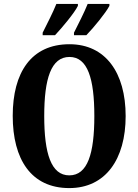

<svg xmlns="http://www.w3.org/2000/svg" viewBox="-20 -951 707 981"><path d="M358 -784V-771H421C459 -810 521 -886 539 -921V-931H428C410 -886 381 -830 358 -784ZM198 -784V-771H261C298 -810 361 -886 378 -921V-931H268C250 -886 221 -830 198 -784ZM334 10C519 10 622 -137 622 -358C622 -580 519 -725 335 -725C139 -725 45 -580 45 -359C45 -137 139 10 334 10ZM334 -55C241 -55 206 -167 206 -358C206 -549 241 -660 335 -660C428 -660 462 -549 462 -358C462 -167 428 -55 334 -55Z"/></svg>

Font: Noto Serif Armenian ExtraCondensed ExtraBold
Style: Regular
Weight: 800
Width: 2
Designer: Monotype Design Team
Foundry: Monotype Imaging Inc.
Version: Version 2.008